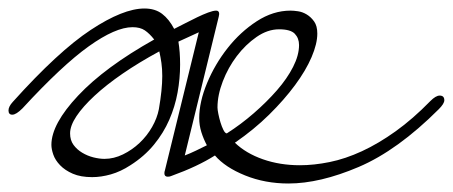

<svg xmlns="http://www.w3.org/2000/svg" viewBox="-44 -395 1066 452"><path d="M9 -140Q-6 -125 -15 -125Q-24 -125 -24 -135Q-24 -144 -14 -155Q93 -274 169.5 -324.5Q246 -375 296 -375Q321 -375 337.5 -362.5Q354 -350 366 -327Q378 -333 392.5 -340.5Q407 -348 420.5 -354.5Q434 -361 446 -365.5Q458 -370 465 -370Q472 -370 472 -362Q472 -360 471.5 -359Q471 -358 471 -356L391 -29Q404 -34 417.5 -40.5Q431 -47 443 -53Q435 -68 430 -84Q425 -100 425 -117Q425 -155 443.5 -199.5Q462 -244 492 -282Q522 -320 560.5 -345Q599 -370 640 -370Q647 -370 657.5 -368.5Q668 -367 678 -361Q688 -355 695.5 -344.5Q703 -334 703 -316Q703 -292 689.5 -260.5Q676 -229 650.5 -194.5Q625 -160 589.5 -125Q554 -90 509 -59Q535 -34 575 -20Q615 -6 662 -6Q695 -6 732 -13.5Q769 -21 808 -39Q847 -57 887.5 -86Q928 -115 969 -157Q982 -170 991 -170Q1002 -170 1002 -159Q1002 -151 989 -138Q892 -41 800.5 -2Q709 37 635 37Q580 37 533 18Q486 -1 462 -29Q421 -3 360 19Q356 21 351 21Q343 21 343 13Q343 9 344 7L424 -319Q411 -313 399 -307.5Q387 -302 376 -297Q378 -285 379 -271.5Q380 -258 380 -243Q380 -210 374 -177Q368 -144 354.5 -113Q341 -82 318.5 -54.5Q296 -27 263 -6Q240 9 217 15.5Q194 22 173 22Q146 22 127.5 14Q109 6 97.5 -6Q86 -18 81.5 -31Q77 -44 77 -54Q77 -103 140 -170Q203 -237 319 -302Q308 -316 297 -323.5Q286 -331 268 -331Q228 -331 165 -286Q102 -241 9 -140ZM330 -138Q338 -184 338 -216Q338 -233 336 -247Q334 -261 331 -274Q283 -248 244.5 -221.5Q206 -195 178.5 -169.5Q151 -144 136 -121.5Q121 -99 121 -81Q121 -65 129 -54Q137 -43 149.5 -35.5Q162 -28 176 -24.5Q190 -21 202 -21Q224 -21 245.5 -31.5Q267 -42 284.5 -58.5Q302 -75 314 -96Q326 -117 330 -138ZM490 -81Q523 -102 553.5 -128.5Q584 -155 608 -182.5Q632 -210 646 -237.5Q660 -265 660 -289Q660 -305 650 -315.5Q640 -326 613 -326Q586 -326 560 -308Q534 -290 513.5 -263Q493 -236 480.5 -203.5Q468 -171 468 -142Q468 -137 470 -127Q472 -117 475 -107Q478 -97 482 -89Q486 -81 490 -81Z"/></svg>

Font: Discipuli Britannica
Style: Regular
Weight: 400
Designer: Peter Wiegel
Foundry: Peter Wiegel
Version: Version 0.001 2009